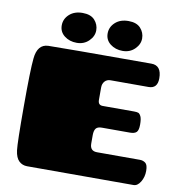

<svg xmlns="http://www.w3.org/2000/svg" viewBox="-96 -1006 1037 1096"><g transform="rotate(10 422.0 -458.5)"><path d="M63 -612Q71 -696 134 -698Q206 -700 731 -700Q790 -700 790 -625Q790 -566 738 -566H518Q497 -566 484.5 -552Q472 -538 472 -516V-444Q472 -414 499 -414H681Q697 -414 705.5 -411Q714 -408 721 -393.5Q728 -379 728 -346Q728 -313 716.5 -302Q705 -291 679 -291H516Q491 -291 481.5 -278.5Q472 -266 472 -240V-191Q472 -148 513 -148H762Q780 -148 794 -137.5Q808 -127 808 -91.5Q808 -56 791 -28Q774 0 751 0H134Q106 0 86.5 -18.5Q67 -37 61.5 -79.5Q56 -122 56 -334.5Q56 -547 63 -612ZM189 -826.5Q189 -864 218 -890.5Q247 -917 294.5 -917Q342 -917 365 -891.5Q388 -866 388 -832Q388 -798 360 -770.5Q332 -743 290 -743Q248 -743 218.5 -766Q189 -789 189 -826.5ZM455 -826.5Q455 -864 484 -890.5Q513 -917 560.5 -917Q608 -917 631 -891.5Q654 -866 654 -832Q654 -798 626 -770.5Q598 -743 556 -743Q514 -743 484.5 -766Q455 -789 455 -826.5Z"/></g></svg>

Font: Chango
Style: Regular
Weight: 400
Designer: Manuel Lupez
Foundry: Fontstage
Version: Version 1.001